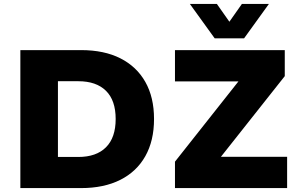

<svg xmlns="http://www.w3.org/2000/svg" viewBox="-20 -961 1526 981"><path d="M84 0V-705H394Q512 -705 595 -663Q678 -621 722.5 -542.5Q767 -464 767 -353Q767 -242 722.5 -163Q678 -84 594.5 -42Q511 0 394 0ZM276 -159H380Q472 -159 521.5 -208.5Q571 -258 571 -353Q571 -448 521.5 -497Q472 -546 380 -546H276ZM874 0V-135L1248 -608L1263 -545H874V-705H1435V-572L1059 -97L1043 -160H1447V0ZM1077 -765 950 -941H1088L1152 -850L1216 -941H1354L1227 -765Z"/></svg>

Font: Nunito Sans 7pt Black
Style: Regular
Weight: 900
Designer: Vernon Adams
Foundry: Vernon Adams
Version: Version 3.101;gftools[0.9.27]